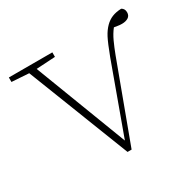

<svg xmlns="http://www.w3.org/2000/svg" viewBox="-125 -607 749 738"><g transform="rotate(-30 249.5 -238.5)"><path d="M242 6 66 -445 -10 -450V-470H183V-450L99 -445L255 -37L366 -342Q386 -395 397.5 -417Q409 -439 424 -454Q438 -468 455 -475Q472 -482 496 -483Q509 -476 509 -460Q509 -445 498 -438Q487 -431 470 -431Q460 -431 452 -432.5Q444 -434 436 -435Q421 -416 410 -392Q399 -368 388 -339L260 6Z"/></g></svg>

Font: Source Serif Pro ExtraLight
Style: Regular
Weight: 200
Designer: Frank Grießhammer
Foundry: Adobe Systems Incorporated
Version: Version 3.001;hotconv 1.0.111;makeotfexe 2.5.65597